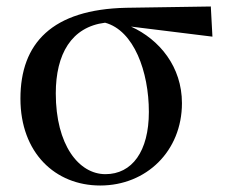

<svg xmlns="http://www.w3.org/2000/svg" viewBox="-20 -556 697 592"><path d="M289 16C431 16 541 -90 541 -238C541 -350 472 -434 384 -474L635 -443L630 -536L369 -532C141 -527 43 -423 43 -252C43 -85 150 16 289 16ZM304 -486C393 -462 439 -335 439 -211C439 -89 387 -19 305 -19C223 -19 152 -109 152 -268C152 -389 200 -473 304 -486Z"/></svg>

Font: Noto Serif CJK JP SemiBold
Style: Regular
Weight: 600
Designer: Ryoko NISHIZUKA 西塚涼子 (kana & ideographs); Frank Grießhammer (Latin, Greek & Cyrillic); Wenlong ZHANG 张文龙 (bopomofo); San
Foundry: Adobe
Version: Version 2.001;hotconv 1.1.0;makeotfexe 2.6.0